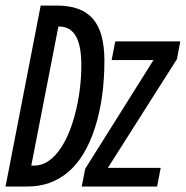

<svg xmlns="http://www.w3.org/2000/svg" viewBox="-28 -679 676 699"><path d="M352.1 -458.5Q352.1 -320.3 317.4 -212.9Q282.7 -105.5 220.2 -52.7Q157.7 0 72.8 0H-7.8L120.1 -658.7H179.7Q268.6 -658.7 310.3 -610.4Q352.1 -562 352.1 -458.5ZM268.1 -442.4Q268.1 -512.7 248 -547.6Q228 -582.5 186.5 -582.5H184.6L85.9 -76.2H97.7Q143.6 -76.2 182.9 -125.7Q222.2 -175.3 245.1 -263.2Q268.1 -351.1 268.1 -442.4ZM269.5 0 282.2 -64.5 530.8 -460.4H378.4L391.6 -528.3H628.4L616.2 -463.9L364.7 -67.9H557.1L543.9 0Z"/></svg>

Font: Cousine
Style: Italic
Weight: 400
Italic angle: -12°
Monospace: yes
Designer: Steve Matteson
Foundry: Monotype Imaging Inc.
Version: Version 1.21